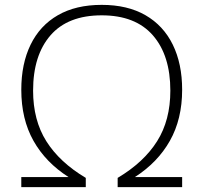

<svg xmlns="http://www.w3.org/2000/svg" viewBox="-20 -769 836 789"><path d="M67.5 0V-41.5H261.5Q167.5 -101.5 117.5 -190.5Q67.5 -279.5 67.5 -400Q67.5 -507 105.8 -585.5Q144 -664 217.8 -706.5Q291.5 -749 398 -749Q504 -749 577.8 -706.5Q651.5 -664 690 -585.5Q728.5 -507 728.5 -400Q728.5 -279.5 678.2 -190.5Q628 -101.5 534.5 -41.5H728.5V0H463.5V-38Q571 -102 625.5 -188.5Q680 -275 680 -396.5Q680 -541.5 608.2 -623.8Q536.5 -706 398 -706Q259 -706 187.5 -623.8Q116 -541.5 116 -396.5Q116 -275 170.5 -188.5Q225 -102 332.5 -38V0Z"/></svg>

Font: Encode Sans Exp XLt
Style: Regular
Weight: 200
Width: 7
Designer: Multiple Designers
Foundry: Impallari Type
Version: Version 3.002; ttfautohint (v1.8.3) -l 8 -r 50 -G 200 -x 14 